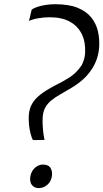

<svg xmlns="http://www.w3.org/2000/svg" viewBox="-20 -906 503 934"><path d="M139.5 -225.5Q133.5 -237.5 128.5 -256.8Q123.5 -276 121.2 -298.5Q119 -321 120 -344Q122 -376 135.8 -400.5Q149.5 -425 177.2 -446.5Q205 -468 246.5 -489.5Q288 -510 320 -530.8Q352 -551.5 377 -588Q381.5 -596.5 385.2 -606.8Q389 -617 391.2 -627.8Q393.5 -638.5 394 -648Q397 -701 378 -740Q359 -779 320 -800.5Q281 -822 223 -822Q195.5 -822 167.8 -817.5Q140 -813 121 -804L134 -858.5Q142.5 -866 160.8 -872.2Q179 -878.5 202.2 -882Q225.5 -885.5 248 -885.5Q315 -885.5 357.8 -868Q400.5 -850.5 424 -821Q447.5 -791.5 456 -755.2Q464.5 -719 462.5 -681Q461 -649 451.5 -621Q442 -593 427.5 -571Q408.5 -541.5 383.2 -519.2Q358 -497 329.8 -480Q301.5 -463 275 -448Q246.5 -432 227.5 -415.8Q208.5 -399.5 198.8 -380Q189 -360.5 187.5 -333.5Q186.5 -316 187.8 -294.5Q189 -273 191.5 -254.2Q194 -235.5 197 -225.5L145.5 -224.5ZM127 -43.5Q130 -70.5 148.2 -88Q166.5 -105.5 188 -105.5Q214.5 -105.5 224.8 -90.5Q235 -75.5 233 -52.5Q229.5 -24 210.8 -7.5Q192 9 168.5 9Q148.5 9 136.5 -4.5Q124.5 -18 127 -43.5Z"/></svg>

Font: Merriweather 28pt Light
Style: Italic
Weight: 300
Italic angle: -7.8°
Version: Version 2.101